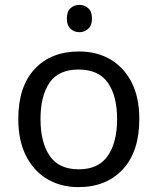

<svg xmlns="http://www.w3.org/2000/svg" viewBox="-20 -757 645 787"><path d="M551 -269Q551 -136 483.5 -63Q416 10 301 10Q230 10 174.5 -22.5Q119 -55 87 -117.5Q55 -180 55 -269Q55 -402 122 -474Q189 -546 304 -546Q377 -546 432.5 -513.5Q488 -481 519.5 -419.5Q551 -358 551 -269ZM146 -269Q146 -174 183.5 -118.5Q221 -63 303 -63Q384 -63 422 -118.5Q460 -174 460 -269Q460 -364 422 -418Q384 -472 302 -472Q220 -472 183 -418Q146 -364 146 -269ZM306 -737Q326 -737 341.5 -723.5Q357 -710 357 -681Q357 -653 341.5 -639Q326 -625 306 -625Q284 -625 269 -639Q254 -653 254 -681Q254 -710 269 -723.5Q284 -737 306 -737Z"/></svg>

Font: Noto Sans IKEA
Style: Regular
Weight: 400
Designer: Monotype Design Team
Foundry: Monotype Imaging Inc.
Version: Version 2.001